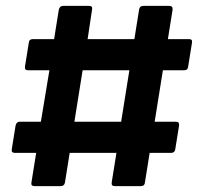

<svg xmlns="http://www.w3.org/2000/svg" viewBox="-20 -633 673 653"><path d="M98 0Q84 0 87 -13L103 -113H31Q18 -113 20 -125L33 -206Q36 -219 47 -219H119L148 -394H75Q63 -394 65 -407L78 -488Q79 -500 92 -500H164L180 -600Q183 -613 195 -613H283Q296 -613 293 -600L278 -500H437L453 -600Q455 -613 468 -613H556Q568 -613 567 -600L551 -500H623Q635 -500 633 -488L620 -407Q619 -394 606 -394H534L506 -219H578Q591 -219 589 -206L576 -125Q574 -113 562 -113H489L473 -13Q472 0 459 0H370Q358 0 360 -13L376 -113H217L201 -13Q199 0 186 0ZM233 -219H392L420 -394H261Z"/></svg>

Font: Sofia Sans ExtraBold
Style: Italic
Weight: 800
Italic angle: -9°
Designer: Botio Nikoltchev, Ani Petrova
Foundry: lettersoup
Version: Version 4.100; ttfautohint (v1.8.4.7-5d5b)